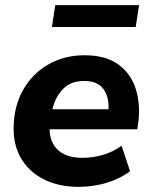

<svg xmlns="http://www.w3.org/2000/svg" viewBox="-20 -716 589 747"><path d="M286 11Q209 11 152 -17.5Q95 -46 64 -96.5Q33 -147 33 -215Q33 -299 68.5 -363.5Q104 -428 166.5 -464.5Q229 -501 309 -501Q391 -501 440 -465.5Q489 -430 508 -370.5Q527 -311 518 -239L514 -213H173Q174 -160 207 -131Q240 -102 301 -102Q343 -102 382.5 -114Q422 -126 453 -149L486 -50Q450 -22 397 -5.5Q344 11 286 11ZM308 -401Q254 -401 224 -368.5Q194 -336 184 -291H402Q405 -338 382.5 -369.5Q360 -401 308 -401ZM182 -611 195 -696H521L508 -611Z"/></svg>

Font: Nunito Sans ExtraBold
Style: Italic
Weight: 800
Italic angle: -9°
Designer: Vernon Adams
Foundry: Vernon Adams
Version: Version 3.006; ttfautohint (v1.8.3)